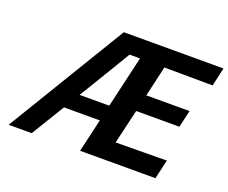

<svg xmlns="http://www.w3.org/2000/svg" viewBox="-114 -875 1254 1056"><g transform="rotate(20 513.5 -347.5)"><path d="M23 0 444 -695H1027L1003 -587L720 -589L679 -411H932L909 -311H656L609 -110L860 -112Q868 -112 884 -112.5Q900 -113 908 -113L882 0H441L486 -194H276L158 0ZM333 -288H507L577 -590H516Q488 -544 425 -439Q362 -334 333 -288Z"/></g></svg>

Font: Coval
Style: ExtraBold Italic
Weight: 800
Foundry: Context Ltd
Version: Version 001.000